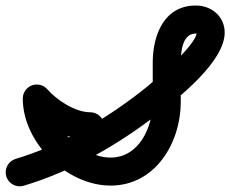

<svg xmlns="http://www.w3.org/2000/svg" viewBox="-71 -621 829 692"><path d="M14.5 48.4C189.5 -4 355.5 -99.6 499.2 -211.3C572.9 -268.6 738.8 -399 738.8 -503.6C738.8 -562.3 690.9 -601.1 634.5 -601.1C519.7 -601.1 479.5 -493.3 479.5 -395.5C479.5 -348.2 479.5 -300.8 479.5 -253.4C479.5 -164.3 431.2 -53.1 327.5 -53.1C225.1 -53.1 112.1 -162.2 112.1 -265.9C112.1 -293.8 89.4 -316.4 61.6 -316.4C33.7 -316.4 11.1 -293.8 11.1 -265.9C11.1 -106.5 169.6 47.9 327.5 47.9C489.1 47.9 580.5 -106.8 580.5 -253.4C580.5 -300.8 580.5 -348.2 580.5 -395.5C580.5 -431.5 585 -500.1 634.5 -500.1C638.4 -500.1 638.2 -502.4 637.8 -503.6C637.7 -504 637.8 -504 637.8 -503.6C637.8 -456.9 473.4 -319.2 437.2 -291.1C303.4 -187 148.5 -97.2 -14.5 -48.4C-41.2 -40.4 -56.4 -12.2 -48.4 14.5C-40.4 41.2 -12.2 56.4 14.5 48.4ZM28.3 -303.9C7.3 -285.5 5.2 -253.6 23.6 -232.6C77.2 -171.3 170.2 -115.4 254.1 -115.4C282 -115.4 304.6 -138 304.6 -165.9C304.6 -193.8 282 -216.4 254.1 -216.4C200 -216.4 133.7 -260.1 99.6 -299.2C81.2 -320.2 49.3 -322.3 28.3 -303.9Z"/></svg>

Font: FRB American Cursive Guidelines Ultra
Style: Bold Italic
Weight: 1000
Italic angle: -25°
Version: Version 2.0;Modular Font Editor K font №1